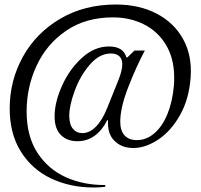

<svg xmlns="http://www.w3.org/2000/svg" viewBox="-20 -736 889 851"><path d="M395 95Q291 95 206.5 55Q122 15 72.5 -64Q23 -143 23 -255Q23 -379 81.5 -484.5Q140 -590 247 -653Q354 -716 494 -716Q597 -716 674.5 -675.5Q752 -635 792 -562Q832 -489 825 -393Q818 -297 778 -226Q738 -155 681.5 -117.5Q625 -80 571 -80Q519 -80 487 -112Q455 -144 459 -203H455Q435 -161 401 -135.5Q367 -110 323 -110Q278 -110 250 -137.5Q222 -165 222 -220Q222 -282 254.5 -355Q287 -428 342.5 -479Q398 -530 463 -530Q527 -530 540 -482H545L576 -512H622Q583 -439 548 -348.5Q513 -258 513 -197Q513 -157 532 -136Q551 -115 587 -115Q629 -115 664.5 -145.5Q700 -176 722.5 -231.5Q745 -287 751 -359Q752 -370 752 -393Q752 -476 716 -536.5Q680 -597 618 -628Q556 -659 481 -659Q360 -659 273.5 -600Q187 -541 142.5 -445.5Q98 -350 98 -242Q98 -133 145.5 -59.5Q193 14 272 49.5Q351 85 447 84L446 92Q421 95 395 95ZM455 -257 506 -384Q522 -425 522 -451Q522 -475 508.5 -487Q495 -499 472 -499Q421 -499 378.5 -450Q336 -401 311.5 -334.5Q287 -268 287 -223Q287 -185 303 -165.5Q319 -146 345 -146Q377 -146 405.5 -175Q434 -204 455 -257Z"/></svg>

Font: RL Madena Variable
Style: Regular
Weight: 400
Designer: I Kadek Wantara Putra
Foundry: Roughlines ID
Version: Version 1.000;Glyphs 3.1.2 (3151)